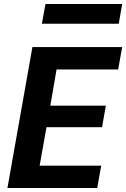

<svg xmlns="http://www.w3.org/2000/svg" viewBox="-20 -934 627 954"><path d="M17 0 141 -700H587L567 -589H261L230 -409H506L487 -302H211L177 -111H483L463 0ZM188 -816 206 -914H587L570 -816Z"/></svg>

Font: DM Sans 28pt ExtraBold
Style: Italic
Weight: 800
Italic angle: -10°
Version: Version 4.004;gftools[0.9.30]